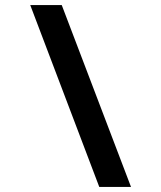

<svg xmlns="http://www.w3.org/2000/svg" viewBox="-20 -738 640 762"><path d="M500 4 225 -718H100L374 4Z"/></svg>

Font: Noto Sans Mono UI
Style: Bold
Weight: 700
Designer: Monotype Design team
Foundry: Monotype Imaging Inc.
Version: 1.000